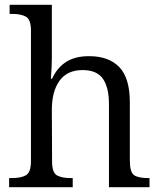

<svg xmlns="http://www.w3.org/2000/svg" viewBox="-20 -780 670 800"><path d="M18 0V-38H29Q68 -38 88.5 -50Q109 -62 109 -110V-652Q109 -699 88 -710.5Q67 -722 33 -722H20V-760H196V-535Q196 -518 195 -499.5Q194 -481 193 -467.5Q192 -454 192 -452H197Q218 -498 255.5 -522Q293 -546 351 -546Q433 -546 477 -500.5Q521 -455 521 -354V-111Q521 -62 539 -50Q557 -38 597 -38H603V0H434V-346Q434 -415 409 -451.5Q384 -488 324 -488Q260 -488 228 -443.5Q196 -399 196 -322L197 -107Q197 -61 217 -49.5Q237 -38 275 -38H283V0Z"/></svg>

Font: Noto Serif Hentaigana
Style: Regular
Weight: 400
Designer: Kazuhiro Yamada
Foundry: nipponia
Version: Version 1.000; ttfautohint (v1.8.4.7-5d5b)